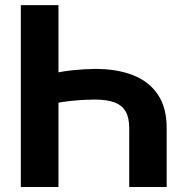

<svg xmlns="http://www.w3.org/2000/svg" viewBox="-20 -748 779 768"><path d="M646.7 0H496.9V-234.4Q497.1 -276.9 482.5 -302.1Q468 -327.3 437.4 -338.6Q406.7 -349.8 358.2 -349.8Q341.2 -349.8 318 -348.6Q294.8 -347.5 270.1 -345Q245.4 -342.5 223.5 -339Q201.7 -335.4 186.9 -331.1V-451.8Q202.1 -456.7 224.1 -460.6Q246.1 -464.6 270.8 -467.1Q295.5 -469.6 318.4 -470.9Q341.2 -472.3 358.2 -472.3Q446.2 -472.8 510.8 -447.8Q575.5 -422.8 611.2 -370.2Q647 -317.6 646.7 -234.4ZM213.9 0H63.3V-727.5H213.9Z"/></svg>

Font: Inter V
Style: 
Weight: 400
Designer: Rasmus Andersson
Foundry: rsms
Version: Version 4.000;git-a3f224843